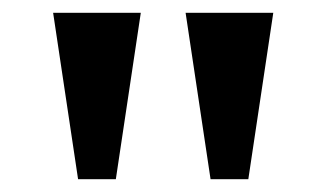

<svg xmlns="http://www.w3.org/2000/svg" viewBox="-20 -734 511 300"><path d="M102 -454 63 -714H200L161 -454ZM309 -454 270 -714H407L368 -454Z"/></svg>

Font: Noto Serif Myanmar SemiBold
Style: Regular
Weight: 600
Designer: Ben Mitchell and the Monotype Design Team
Foundry: Monotype Imaging Inc.
Version: Version 2.106; ttfautohint (v1.8.4.7-5d5b)